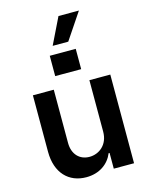

<svg xmlns="http://www.w3.org/2000/svg" viewBox="-139 -1048 887 1141"><g transform="rotate(-15 304.0 -477.0)"><path d="M460.6 -961.3H334.9L255.7 -799H351.6ZM223.7 -621.4H383.5V-746.4H223.7ZM413.7 -545.5V-229.4C413.7 -146.3 354.4 -105.1 297.6 -105.1C235.8 -105.1 194.6 -148.8 194.6 -218V-545.5H66.1V-198.2C66.1 -67.1 140.6 7.1 247.9 7.1C329.5 7.1 387.1 -35.9 411.9 -96.9H417.6V0H542.3V-545.5Z"/></g></svg>

Font: TID UI Semi Bold
Style: Regular
Weight: 600
Designer: The TID Project Authors
Foundry: Bakken & Bæck
Version: Version 1.001;hotconv 1.0.109;makeotfexe 2.5.65596